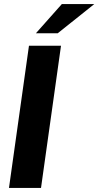

<svg xmlns="http://www.w3.org/2000/svg" viewBox="-20 -921 482 941"><path d="M24 0H181L279 -697H122ZM156 -758H263L442 -901H283Z"/></svg>

Font: HK Grotesk Black
Style: Italic
Weight: 900
Italic angle: -16°
Designer: Alfredo Marco Pradil
Foundry: Hanken Design Co.
Version: Version 3.001;FEAKit 1.0